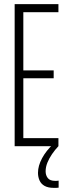

<svg xmlns="http://www.w3.org/2000/svg" viewBox="-20 -708 325 930"><path d="M51 0V-688H263V-649H93V-367H240V-329H93V-39H263V0ZM241 202Q213 202 196 192.5Q179 183 171.5 166Q164 149 164 129Q164 95 184 58Q204 21 238 -10L263 0Q246 18 232 38.5Q218 59 209.5 80Q201 101 201 122Q201 141 211.5 154.5Q222 168 247 168Q250 168 253.5 168Q257 168 264 167V201Q257 202 252.5 202Q248 202 241 202Z"/></svg>

Font: Saira UltraCondensed ExtraLight
Style: Regular
Weight: 250
Width: 1
Designer: Hector Gatti with collaboration of the Omnibus-Type team
Foundry: Omnibus-Type
Version: Version 1.101